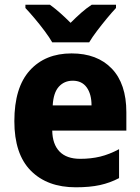

<svg xmlns="http://www.w3.org/2000/svg" viewBox="-20 -786 596 816"><path d="M284 -559Q393 -559 455 -494.5Q517 -430 517 -309V-231H202Q203 -173 233 -142Q263 -111 321 -111Q367 -111 406 -120.5Q445 -130 486 -152V-29Q448 -9 405 0.5Q362 10 302 10Q181 10 111 -60.5Q41 -131 41 -271Q41 -414 106.5 -486.5Q172 -559 284 -559ZM289 -443Q253 -443 230 -417.5Q207 -392 204 -338H369Q369 -386 348.5 -414.5Q328 -443 289 -443ZM202 -606Q190 -627 169.5 -654.5Q149 -682 127 -708Q105 -734 88 -752V-766H192Q214 -750 235 -731.5Q256 -713 280 -689Q304 -713 325.5 -732Q347 -751 370 -766H473V-752Q456 -734 434.5 -708Q413 -682 392.5 -655Q372 -628 359 -606Z"/></svg>

Font: Noto Sans Khmer UI SemiCondensed ExtraBold
Style: Regular
Weight: 800
Width: 4
Designer: Danh Hong and the Monotype Design Team
Foundry: Monotype Imaging Inc.
Version: Version 2.002; ttfautohint (v1.8.4.7-5d5b)